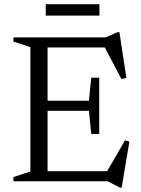

<svg xmlns="http://www.w3.org/2000/svg" viewBox="-20 -844 658 894"><path d="M42.5 0V-19.5L121.5 -45.5V-624.5L42.5 -650.5V-670H472L528 -694.5H536L568.5 -481L545 -476.5L468 -623H201.5V-375H394L405 -482.5H442V-220.5H405L394 -328H201.5V-47H479L562 -190.5L582.5 -185L546.5 29.5H538.5L481 0ZM193 -771.5V-824.5H443V-771.5Z"/></svg>

Font: Newsreader Text
Style: Regular
Weight: 400
Designer: Hugues Gentile
Foundry: Production Type
Version: Version 1.002